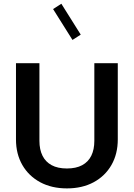

<svg xmlns="http://www.w3.org/2000/svg" viewBox="-20 -1019 731 1049"><path d="M495.4 -673.6V-249.5Q495.4 -201.9 478.8 -168.2Q462.3 -134.5 429 -116.5Q395.6 -98.5 345.6 -98.5Q295.5 -98.5 262.2 -116.5Q228.9 -134.5 212.2 -168.2Q195.4 -201.9 195.4 -249.5V-673.6H67.3V-257.2Q67.3 -177.9 102.1 -117.5Q137 -57.1 199.6 -23.4Q262.3 10.3 345.6 10.3Q429.3 10.3 491.8 -23.4Q554.2 -57.1 588.9 -117.5Q623.5 -177.9 623.5 -257.2V-673.6ZM421.1 -829.8 315.2 -998.5 270 -969.5 376 -800.8Z"/></svg>

Font: Estedad-VF-FD Black
Style: Regular
Weight: 900
Designer: Amin Abedi
Version: Version 4.000